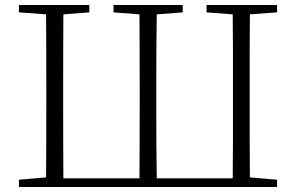

<svg xmlns="http://www.w3.org/2000/svg" viewBox="-20 -743 1176 763"><path d="M198.2 0H55.2V-28.8L163.1 -38.1Q163.6 -111.3 163.8 -186.3Q164.1 -261.2 164.1 -339.8V-387.2Q164.1 -463.4 163.8 -538.3Q163.6 -613.3 163.1 -686L55.2 -693.8V-723.1H335V-693.8L231.9 -686Q231.4 -612.3 231.2 -538.3Q231 -464.4 231 -387.2V-339.8Q231 -259.8 231.2 -184.1Q231.4 -108.4 231.9 -34.2H534.2Q534.7 -108.4 534.9 -184.1Q535.2 -259.8 535.2 -339.8V-387.2Q535.2 -463.4 534.9 -537.8Q534.7 -612.3 534.2 -686L431.2 -693.8V-723.1H706.1V-693.8L603 -686Q601.6 -613.3 601.3 -538.3Q601.1 -463.4 601.1 -387.2V-339.8Q601.1 -259.8 601.3 -184.1Q601.6 -108.4 603 -34.2H904.8Q905.8 -108.4 905.8 -184.1Q905.8 -259.8 905.8 -339.8V-387.2Q905.8 -464.4 905.8 -538.3Q905.8 -612.3 904.8 -686L800.8 -693.8V-723.1H1081.1V-693.8L973.1 -686Q972.2 -613.3 972.2 -538.3Q972.2 -463.4 972.2 -387.2V-339.8Q972.2 -261.2 972.2 -186.3Q972.2 -111.3 973.1 -38.1L1081.1 -28.8V0Z"/></svg>

Font: Source Han Serif TW ExtraLight
Style: Regular
Weight: 250
Designer: Ryoko NISHIZUKA Ë•øÂ°öÊ∂ºÂ≠ê (kana & ideographs); Frank Grie√ühammer (Latin, Greek & Cyrillic); Wenlong ZHANG Âº†ÊñáÈæô 
Foundry: Adobe
Version: Version 2.003;hotconv 1.1.1;makeotfexe 2.6.0